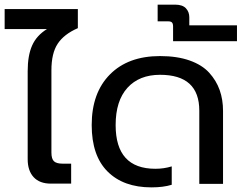

<svg xmlns="http://www.w3.org/2000/svg" viewBox="-20 -791 1044 826"><path d="M199.2 -1Q150.4 -1 124.8 -28.8Q99.1 -56.6 99.1 -106V-484.9Q99.1 -552.2 118.2 -595.2Q137.2 -638.2 182.1 -666H0V-752H314.9V-669.9Q255.4 -644 228.3 -603Q201.2 -562 201.2 -488.8V-134.8Q201.2 -107.4 212.2 -97.2Q223.1 -86.9 250 -86.9H286.1V-1Z M631.3 15.1Q511.2 15.1 442.9 -53Q374.5 -121.1 374.5 -252.9Q374.5 -391.6 452.9 -470.7Q531.2 -549.8 668.5 -549.8Q741.7 -549.8 795.7 -530.8Q849.6 -511.7 880.1 -478Q910.6 -444.3 925 -403.6Q939.5 -362.8 939.5 -314V0H837.4V-314.9Q837.4 -469.2 668.5 -469.2Q579.1 -469.2 528.3 -413.3Q477.5 -357.4 477.5 -252.9Q477.5 -64.9 648.4 -64.9Q685.5 -64.9 718.8 -75.2V3.9Q682.6 15.1 631.3 15.1Z M724.6 -613.8V-676.8Q724.6 -689 720 -694.1Q715.3 -699.2 703.6 -699.2H658.2V-771H733.4Q765.1 -771 779.8 -755.4Q794.4 -739.7 794.4 -716.8V-682.1H999.5V-613.8Z"/></svg>

Font: Prompt
Style: Regular
Weight: 400
Designer: Katatrad Team
Foundry: CadsonDemak
Version: Version 1.000;PS 001.000;hotconv 1.0.88;makeotf.lib2.5.64775